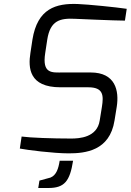

<svg xmlns="http://www.w3.org/2000/svg" viewBox="-20 -758 653 959"><path d="M171 181H222C302 181 329 147 345 45H278C272 83 262 117 232 129L177 144ZM79 -16C114 -9 247 8 323 8C405 8 528 -4 552 -156L563 -224C576 -306 556 -396 433 -396H294C241 -396 189 -387 206 -494L216 -560C231 -656 280 -668 356 -664C356 -664 554 -655 604 -655L613 -714C559 -722 421 -736 368 -738C260 -742 167 -716 142 -560L132 -494C120 -419 125 -322 282 -322H421C497 -322 498 -281 489 -224L478 -156C465 -71 376 -66 335 -66C242 -66 131 -70 88 -76Z"/></svg>

Font: Exo
Style: Regular Italic
Weight: 400
Designer: Natanael Gama
Version: Version 1.00